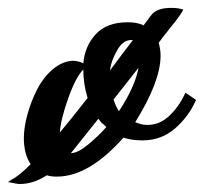

<svg xmlns="http://www.w3.org/2000/svg" viewBox="-65 -413 514 484"><path d="M85.9 -79.1C87.4 -102.1 94.7 -130.9 107.4 -166.5C120.1 -201.7 132.8 -225.6 145 -237.8C145 -213.9 148.4 -189.9 155.8 -166C127.4 -129.4 104 -100.6 85.9 -79.1ZM113.8 -26.9C114.7 -27.8 137.7 -56.6 183.1 -113.8C185.5 -109.9 188.5 -106.4 190.9 -104C193.4 -101.6 200.7 -95.2 203.1 -92.8C189.5 -77.1 173.8 -62.5 156.7 -48.3C139.6 -34.2 125 -26.9 113.8 -26.9ZM211.9 -234.9C213.9 -251 219.7 -267.6 230 -285.6C239.7 -303.2 251.5 -312 265.1 -312H270C252 -288.6 232.4 -262.7 211.9 -234.9ZM234.9 -132.8C229 -141.6 224.6 -151.4 221.2 -162.1C228 -170.4 249 -197.3 284.2 -242.2C278.3 -210 261.7 -173.3 234.9 -132.8ZM-34.2 47.9C-32.2 48.3 -26.9 49.3 -24.9 49.8C-22.5 50.3 -18.6 50.8 -14.2 50.8C7.8 50.8 30.3 43.5 53.2 28.8C59.6 31.2 67.9 32.2 78.1 32.2C132.3 32.2 188 -0.5 246.1 -65.9C260.3 -61.5 275.9 -59.1 293.9 -59.1C325.2 -59.1 352.5 -68.8 376 -88.9C398.9 -108.9 416.5 -132.3 428.2 -159.2L429.2 -161.1L402.8 -179.2L399.9 -173.8C390.1 -153.3 377.4 -135.7 361.3 -120.6C345.2 -105.5 327.1 -98.1 306.2 -98.1C295.9 -98.1 286.1 -100.6 275.9 -105C318.4 -173.3 339.8 -229.5 339.8 -272.9C339.8 -282.2 338.4 -293 335 -305.2C336.9 -308.1 347.2 -321.3 365.2 -344.2C380.9 -363.3 390.6 -377 395 -384.8L397 -389.2L392.1 -390.1C386.2 -392.1 377.4 -393.1 366.2 -393.1C345.7 -393.1 330.6 -388.7 320.8 -379.9C316.9 -376 312.5 -370.6 308.1 -363.8C307.1 -362.3 303.2 -357.4 296.9 -349.1C286.1 -354.5 272.9 -356.9 256.8 -356.9C221.7 -356.9 194.8 -346.7 176.3 -326.7C157.7 -306.6 147.5 -281.7 145 -252.9C141.6 -256.3 127.4 -259.8 120.1 -259.8C84.5 -259.8 49.8 -228.5 28.8 -188C7.8 -147 -4.9 -100.1 -4.9 -64.9C-4.9 -38.1 1 -16.1 12.2 1C-7.3 20.5 -23.4 33.7 -36.1 40L-44.9 45.9Z"/></svg>

Font: Dancing Script
Style: Regular
Weight: 800
Designer: Pablo Impallari
Foundry: Pablo Impallari
Version: Version 2.001